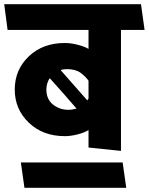

<svg xmlns="http://www.w3.org/2000/svg" viewBox="-31 -700 706 911"><path d="M389 0V-83Q371 -71 338 -62.5Q305 -54 277 -54Q172 -54 105.5 -118Q39 -182 39 -275Q39 -369 105.5 -432.5Q172 -496 277 -496Q305 -496 338 -487.5Q371 -479 389 -468V-558H5Q1 -589 -3 -619Q-7 -649 -11 -680H638L655 -558H543V16ZM383 -224Q384 -225 386 -227.5Q388 -230 389 -233V-317Q376 -336 352 -354Q328 -372 287 -372Q280 -372 272 -371Q264 -370 257 -367ZM332 -185Q301 -221 269 -257.5Q237 -294 205 -329Q198 -319 193.5 -305Q189 -291 189 -276Q189 -229 220.5 -204Q252 -179 293 -179Q304 -179 314.5 -181Q325 -183 332 -185ZM568 191H85L68 71H551Z"/></svg>

Font: Palanquin Dark Medium
Style: Regular
Weight: 500
Designer: Pria Ravichandran
Version: Version 1.001